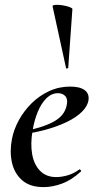

<svg xmlns="http://www.w3.org/2000/svg" viewBox="-20 -753 392 785"><path d="M158 12Q102 12 70 -16.5Q38 -45 28.5 -90Q19 -135 29 -185Q36 -223 57 -261.5Q78 -300 109.5 -331Q141 -362 181 -380.5Q221 -399 267 -399Q306 -399 325.5 -385Q345 -371 342 -345Q339 -320 315.5 -296.5Q292 -273 253.5 -254.5Q215 -236 168 -223Q121 -210 71 -204L73 -217Q146 -228 195.5 -253.5Q245 -279 253 -324Q258 -348 247 -360Q236 -372 217 -372Q191 -372 170 -351.5Q149 -331 134.5 -296Q120 -261 113 -218Q104 -165 111.5 -122.5Q119 -80 144 -54.5Q169 -29 210 -29Q231 -29 256 -36Q281 -43 304 -60Q306 -62 309.5 -58Q313 -54 311 -52Q273 -17 234 -2.5Q195 12 158 12ZM250 -475 195 -727Q194 -732 206.5 -733Q219 -734 235 -731.5Q251 -729 263.5 -724.5Q276 -720 276 -716L259 -476Q259 -474 254.5 -473Q250 -472 250 -475Z"/></svg>

Font: Cormorant Infant Light SemiBold
Style: Italic
Weight: 600
Italic angle: -10°
Version: Version 4.001